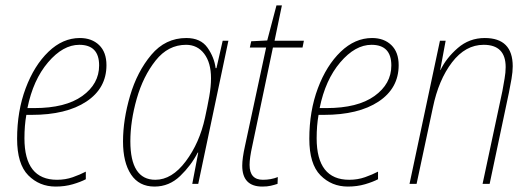

<svg xmlns="http://www.w3.org/2000/svg" viewBox="-20 -677 1948 707"><path d="M296 -17V-45Q275 -34 248 -24.5Q221 -15 190 -15Q70 -15 70 -168Q70 -215 77 -254H96Q224 -254 298 -303Q372 -352 372 -437Q372 -485 345 -511Q318 -537 274 -537Q211 -537 158.5 -486.5Q106 -436 74.5 -352Q43 -268 43 -166Q43 -73 84 -31.5Q125 10 185 10Q219 10 248 1.5Q277 -7 296 -17ZM272 -512Q345 -512 345 -436Q345 -368 283 -323.5Q221 -279 106 -279H81Q102 -383 157 -447.5Q212 -512 272 -512Z M460 -157Q460 -231 483.5 -313.5Q507 -396 553 -454Q599 -512 665 -512Q707 -512 732 -479Q757 -446 757 -389Q757 -358 750.5 -321.5Q744 -285 735 -244Q715 -151 664 -83Q613 -15 552 -15Q460 -15 460 -157ZM708 -115H710L688 0H710L821 -527H800L777 -426H774Q769 -466 744 -501.5Q719 -537 666 -537Q589 -537 537 -475Q485 -413 459 -324.5Q433 -236 433 -156Q433 -79 462.5 -34.5Q492 10 549 10Q603 10 643.5 -29Q684 -68 708 -115Z M1002 0 1003 -25Q978 -15 948 -15Q899 -15 899 -70Q899 -95 909 -140L985 -502H1094L1099 -527H991L1018 -657H998L964 -528L905 -525L900 -502H960L882 -139Q872 -94 872 -67Q872 10 946 10Q964 10 977 7Q990 4 1002 0Z M1372 -17V-45Q1351 -34 1324 -24.5Q1297 -15 1266 -15Q1146 -15 1146 -168Q1146 -215 1153 -254H1172Q1300 -254 1374 -303Q1448 -352 1448 -437Q1448 -485 1421 -511Q1394 -537 1350 -537Q1287 -537 1234.5 -486.5Q1182 -436 1150.5 -352Q1119 -268 1119 -166Q1119 -73 1160 -31.5Q1201 10 1261 10Q1295 10 1324 1.5Q1353 -7 1372 -17ZM1348 -512Q1421 -512 1421 -436Q1421 -368 1359 -323.5Q1297 -279 1182 -279H1157Q1178 -383 1233 -447.5Q1288 -512 1348 -512Z M1514 0 1574 -281Q1595 -383 1644.5 -447.5Q1694 -512 1761 -512Q1842 -512 1842 -430Q1842 -410 1838 -387.5Q1834 -365 1830 -342L1757 0H1783L1854 -336Q1859 -360 1863.5 -386.5Q1868 -413 1868 -433Q1868 -537 1765 -537Q1708 -537 1665.5 -500Q1623 -463 1602 -419H1601L1621 -527H1600L1488 0Z"/></svg>

Font: Noto Sans Display SemiCondensed Thin
Style: Italic
Weight: 250
Width: 4
Designer: Monotype Design team
Foundry: Monotype Imaging Inc.
Version: 1.000